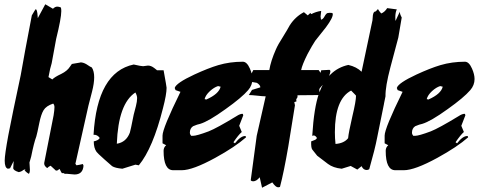

<svg xmlns="http://www.w3.org/2000/svg" viewBox="-20 -780 2242 899"><path d="M129 -708Q146 -737 147 -737Q152 -737 155 -718Q156 -707 157 -695L192 -760L228 -739Q238 -749 248 -749Q256 -749 265 -745Q267 -739 267 -728Q267 -695 243 -598Q236 -560 222 -484Q215 -463 207 -419Q218 -412 225 -408Q235 -419 267 -434Q295 -448 307 -467Q316 -480 316.5 -480.5Q317 -481 331 -483Q363 -488 356 -488Q370 -488 385 -479Q404 -466 410 -464Q421 -447 421 -418Q421 -390 411 -351Q403 -318 394 -285L333 -13L338 -6Q352 -8 368 -12L371 -4Q368 37 329 37Q322 37 306.5 35Q291 33 283 34Q279 29 270 31Q267 28 259 11L249 18L242 19L217 -4Q209 -1 201 7Q187 -3 187 -14V-17L231 -240Q235 -265 235 -278Q235 -289 229 -295Q196 -284 184 -264Q172 -244 164 -204Q154 -154 150 -141Q139 -112 126 -47Q124 -38 118 -19Q120 5 120 14Q120 29 115 34Q107 30 95 18L99 16L97 13L89 16Q82 23 68 26Q42 18 42 7Q42 3 44 -26L27 8L17 10Q2 6 2 -28Q2 -55 19 -147Q38 -246 77 -428Q93 -521 129 -708Z M760 -369Q760 -338 743 -273Q696 -86 630 -6L614 -9L553 10Q519 7 505 -2Q502 -4 468.5 -34Q435 -64 432 -69Q419 -87 419 -118Q442 -123 447 -134Q436 -150 418 -149Q435 -442 606 -478Q641 -470 650 -470Q654 -470 661.5 -471.5Q669 -473 673 -473Q687 -473 701.5 -462Q716 -451 715 -451H746Q760 -374 760 -369ZM622 -321Q622 -332 614 -347Q534 -295 527 -107Q571 -114 588 -159Q591 -167 606 -243Q611 -262 616.5 -283.5Q622 -305 622 -321Z M1162 -410Q1162 -381 1142 -358Q1112 -323 1036 -269Q957 -212 917 -200Q905 -198 884 -189Q869 -179 869 -159Q869 -151 875 -144H883Q901 -144 957 -165Q995 -180 1087 -236Q1105 -248 1117 -247L1119 -240L1100 -191L1112 -162Q1096 -148 1073 -114L1080 -109Q1108 -145 1130 -143L1132 -137Q1081 -92 988 -41Q882 17 831 17H791Q746 17 746 -74Q746 -90 758 -100L741 -109V-145Q741 -179 825 -350L802 -358L798 -368Q804 -391 890 -431Q955 -461 1002 -475Q1056 -491 1117 -491Q1136 -491 1150 -459Q1162 -432 1162 -410ZM1013 -374 1001 -377Q982 -371 962.5 -353Q943 -335 938 -316L946 -314Q1005 -340 1013 -374Z M1538 -716Q1541 -699 1506 -652Q1481 -620 1456 -589Q1442 -568 1420 -527Q1395 -477 1390 -452H1472L1481 -439L1484 -451L1523 -453Q1527 -451 1527 -446Q1527 -441 1522 -427.5Q1517 -414 1517 -408Q1475 -368 1475 -362Q1475 -346 1478 -335Q1470 -335 1373 -334V-325L1367 -315L1368 -305L1358 -302L1361 -287Q1345 -191 1330 -95Q1309 27 1291 95Q1287 97 1282 97Q1271 97 1255 74L1207 99L1196 50Q1181 69 1165 69Q1158 69 1154 64L1182 -144Q1183 -146 1224 -329Q1210 -329 1185 -332Q1157 -335 1145 -335L1160 -359L1199 -371Q1199 -382 1183 -392L1150 -398Q1149 -405 1149 -405Q1149 -417 1154.5 -429Q1160 -441 1166 -452H1241Q1248 -495 1272 -549Q1282 -572 1304 -606Q1328 -645 1337 -662Q1363 -702 1403 -723L1421 -708L1433 -719L1438 -714Q1458 -725 1484 -729Q1481 -703 1481 -703L1483 -688Q1492 -689 1499.5 -703Q1507 -717 1514 -719Q1537 -722 1538 -716Z M1622 -3 1580 10Q1540 6 1515.5 -12.5Q1491 -31 1465 -51Q1453 -66 1442 -80Q1436 -88 1437 -118Q1444 -121 1452.5 -124Q1461 -127 1464 -134Q1455 -150 1442 -144Q1450 -276 1474 -344Q1515 -455 1611 -476Q1650 -467 1673 -444L1724 -685Q1725 -697 1726 -709Q1729 -726 1737 -726Q1740 -726 1743.5 -731Q1747 -736 1750 -737Q1754 -729 1765 -717Q1781 -723 1793 -742L1838 -736Q1831 -722 1831 -699Q1831 -686 1832 -682L1852 -725Q1852 -714 1861 -698Q1856 -666 1845 -604Q1827 -535 1808 -465Q1784 -374 1785 -329Q1783 -318 1778 -295V-294Q1776 -287 1746 -136Q1736 -83 1709 12Q1704 16 1697 16Q1681 16 1673 -2L1653 14ZM1647 -332Q1647 -333 1624 -356Q1548 -316 1548 -161Q1548 -132 1551 -106Q1591 -109 1610 -133Q1612 -158 1630 -236Q1647 -307 1647 -332Z M2202 -410Q2202 -381 2182 -358Q2152 -323 2076 -269Q1997 -212 1957 -200Q1945 -198 1924 -189Q1909 -179 1909 -159Q1909 -151 1915 -144H1923Q1941 -144 1997 -165Q2035 -180 2127 -236Q2145 -248 2157 -247L2159 -240L2140 -191L2152 -162Q2136 -148 2113 -114L2120 -109Q2148 -145 2170 -143L2172 -137Q2121 -92 2028 -41Q1922 17 1871 17H1831Q1786 17 1786 -74Q1786 -90 1798 -100L1781 -109V-145Q1781 -179 1865 -350L1842 -358L1838 -368Q1844 -391 1930 -431Q1995 -461 2042 -475Q2096 -491 2157 -491Q2176 -491 2190 -459Q2202 -432 2202 -410ZM2053 -374 2041 -377Q2022 -371 2002.5 -353Q1983 -335 1978 -316L1986 -314Q2045 -340 2053 -374Z"/></svg>

Font: Ode an Erik AH
Style: Regular
Weight: 400
Designer: Andreas Höfeld
Foundry: Fontgrube AH
Version: Version 2.00